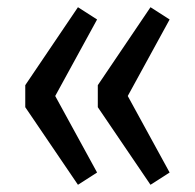

<svg xmlns="http://www.w3.org/2000/svg" viewBox="-20 -553 540 532"><path d="M196 -533 249 -499 133 -287 249 -75 196 -41 50 -256V-317ZM397 -533 450 -499 334 -287 450 -75 397 -41 251 -256V-317Z"/></svg>

Font: Fira Sans Extra Condensed
Style: Regular
Weight: 400
Width: 1
Designer: Carrois Corporate & Edenspiekermann AG
Foundry: Carrois Corporate GbR & Edenspiekermann AG
Version: Version 4.203